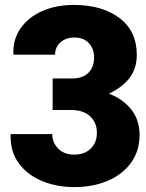

<svg xmlns="http://www.w3.org/2000/svg" viewBox="-20 -741 585 771"><path d="M277.8 10.3Q208 10.3 149.2 -13.9Q90.3 -38.1 55.7 -85Q21 -131.8 22.5 -199.7L22.9 -202.6H189.9Q189.9 -168.5 213.6 -144.3Q237.3 -120.1 277.8 -120.1Q319.8 -120.1 344.5 -144.5Q369.1 -168.9 369.1 -208Q369.1 -248 342.3 -273.7Q315.4 -299.3 264.2 -299.3H191.4V-425.8H269Q312 -425.8 335 -448.7Q357.9 -471.7 357.9 -509.3Q357.9 -544.4 337.2 -567.4Q316.4 -590.3 277.8 -590.3Q244.6 -590.3 222.9 -571Q201.2 -551.8 201.2 -521.5H34.7L33.7 -524.4Q31.7 -583 62.7 -627.4Q93.8 -671.9 149.4 -696.5Q205.1 -721.2 275.9 -721.2Q390.1 -721.2 459.7 -668.7Q529.3 -616.2 529.3 -520.5Q529.3 -467.3 501.2 -429.4Q473.1 -391.6 417.5 -364.7Q473.6 -343.8 507.1 -301.3Q540.5 -258.8 540.5 -199.7Q540.5 -134.8 506.3 -87.6Q472.2 -40.5 412.8 -15.1Q353.5 10.3 277.8 10.3Z"/></svg>

Font: Roboto Slab Black
Style: Regular
Weight: 900
Designer: Google
Version: Version 2.000; ttfautohint (v1.8.1.43-b0c9)